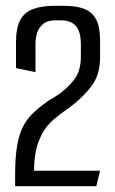

<svg xmlns="http://www.w3.org/2000/svg" viewBox="-20 -640 395 660"><path d="M32 0V-40Q32 -100 39 -140Q46 -180 60 -206.5Q74 -233 95.5 -253Q117 -273 145 -293Q157 -300 167.5 -306.5Q178 -313 187 -319Q225 -349 241.5 -376Q258 -403 258 -447V-486Q258 -532 240.5 -551Q223 -570 192 -570H170Q143 -570 128 -557.5Q113 -545 107.5 -526.5Q102 -508 102 -490V-392L35 -406V-495Q35 -544 49.5 -571Q64 -598 93.5 -609Q123 -620 168 -620H201Q243 -620 270.5 -609Q298 -598 311 -572Q324 -546 324 -502V-444Q324 -387 299 -350.5Q274 -314 231 -280Q219 -270 205 -260.5Q191 -251 180 -242Q143 -214 125.5 -181.5Q108 -149 102.5 -116.5Q97 -84 97 -53H324L311 0Z"/></svg>

Font: Smooch Sans Thin Medium
Style: Regular
Weight: 500
Version: Version 1.010